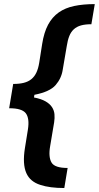

<svg xmlns="http://www.w3.org/2000/svg" viewBox="-20 -768 485 942"><path d="M24.9 -236.9 44.7 -356.2H46.2Q75.3 -356.2 96.9 -361.7Q118.6 -367.2 133.9 -379.6Q149.1 -392 158.6 -412.1Q168 -432.2 172.6 -461.3L186.8 -551.8Q195.7 -609 215.9 -646.7Q236.2 -684.3 268.1 -706.9Q300.1 -729.4 344.1 -738.6Q388.1 -747.9 445 -747.9L428.3 -649.1Q398.4 -649.1 377.5 -643.3Q356.5 -637.4 342.3 -624.5Q328.1 -611.5 320 -591.1Q311.8 -570.7 307.5 -541.5L287.6 -425.1Q281.2 -383.2 252.8 -350.5Q224.1 -317.5 148.8 -302.9L146.7 -289.8Q181.8 -283 202.9 -271Q224.1 -258.9 234.7 -242.9Q245.4 -226.9 247.2 -207.9Q248.9 -188.9 245.7 -168.3L226.2 -51.8Q221.2 -23.8 223.2 -3.4Q225.1 17 233.3 30.2Q249.3 56.1 311.8 56.1L295.5 154.5Q259.9 154.5 230.6 150.7Q201.3 147 176.8 138.8Q152.7 131 135.7 116.8Q118.6 102.6 109 80.8Q99.4 58.9 97.7 28.6Q95.9 -1.8 102.3 -41.5L116.8 -131.7Q125.7 -187.1 106.5 -212.4Q87.4 -236.9 26.3 -236.9Z"/></svg>

Font: Inter P Semi Bold
Style: Italic
Weight: 600
Italic angle: 9.39999°
Designer: Rasmus Andersson
Foundry: rsms
Version: Version 3.018;git-588b23468